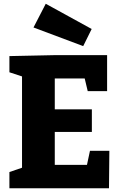

<svg xmlns="http://www.w3.org/2000/svg" viewBox="-20 -1000 642 1020"><path d="M442 -124 458 -199H561L559 0H30V-86L97 -109V-594L30 -616V-702L267 -707H549V-516H446L430 -583H271V-419H468V-299H271V-124ZM467 -846 422 -755 158 -854 223 -980Z"/></svg>

Font: Bitter Pro ExtraBold
Style: Regular
Weight: 800
Designer: Sol Matas, and Bitter project Authors
Foundry: Sol Matas
Version: Version 1.010